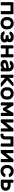

<svg xmlns="http://www.w3.org/2000/svg" viewBox="3618 -4188 580 7857"><g transform="rotate(90 3908.5 -260.0)"><path d="M555 -512C549.7 -517.3 543.3 -520 536 -520H96C88.7 -520 82.3 -517.3 77 -512C71.7 -506.7 69 -500.3 69 -493V-27C69 -19.7 71.7 -13.3 77 -8C82.3 -2.7 88.7 0 96 0H172C179.3 0 185.7 -2.7 191 -8C196.3 -13.3 199 -19.7 199 -27V-400H433V-27C433 -19.7 435.7 -13.3 441 -8C446.3 -2.7 452.7 0 460 0H536C543.3 0 549.7 -2.7 555 -8C560.3 -13.3 563 -19.7 563 -27V-493C563 -500.3 560.3 -506.7 555 -512Z M1183 -259C1183 -277 1182.3 -294 1181 -310C1177.7 -351.3 1165.3 -388.7 1144 -422C1122.7 -455.3 1093.5 -481.7 1056.5 -501C1019.5 -520.3 977.3 -530 930 -530C882.7 -530 840.5 -520.3 803.5 -501C766.5 -481.7 737.3 -455.3 716 -422C694.7 -388.7 682.3 -351.3 679 -310C678.3 -302 678 -285 678 -259C678 -233.7 678.3 -217 679 -209C682.3 -168.3 694.7 -131.3 716 -98C737.3 -64.7 766.5 -38.3 803.5 -19C840.5 0.3 882.7 10 930 10C977.3 10 1019.5 0.3 1056.5 -19C1093.5 -38.3 1122.7 -64.7 1144 -98C1165.3 -131.3 1177.7 -168.3 1181 -209C1182.3 -225 1183 -241.7 1183 -259ZM848.5 -386C870.8 -402 898 -410 930 -410C962 -410 989.2 -402 1011.5 -386C1033.8 -370 1047 -343 1051 -305C1052.3 -291.7 1053 -276.7 1053 -260C1053 -243.3 1052.3 -228.3 1051 -215C1047 -177 1033.8 -150 1011.5 -134C989.2 -118 962 -110 930 -110C898 -110 870.8 -118 848.5 -134C826.2 -150 813 -177 809 -215C808.3 -221.7 808 -236.7 808 -260C808 -283.3 808.3 -298.3 809 -305C813 -343 826.2 -370 848.5 -386Z M1365 -157H1289C1281.7 -157 1275.2 -154.3 1269.5 -149C1263.8 -143.7 1261.3 -137.3 1262 -130C1263.3 -109.3 1272.3 -88.2 1289 -66.5C1305.7 -44.8 1331 -26.7 1365 -12C1399 2.7 1440.7 10 1490 10C1564.7 10 1621.5 -5.5 1660.5 -36.5C1699.5 -67.5 1719 -107 1719 -155C1719 -175.7 1715 -195.3 1707 -214C1699 -232.7 1687.3 -249.3 1672 -264C1696.7 -291.3 1709 -325 1709 -365C1709 -413.7 1690.5 -453.3 1653.5 -484C1616.5 -514.7 1562 -530 1490 -530C1444 -530 1404.7 -522.3 1372 -507C1339.3 -491.7 1314.7 -472.7 1298 -450C1281.3 -427.3 1272.3 -405.7 1271 -385C1270.3 -377.7 1272.8 -371.3 1278.5 -366C1284.2 -360.7 1290.7 -358 1298 -358H1374C1378.7 -358 1382.8 -359.3 1386.5 -362C1390.2 -364.7 1393.8 -368.5 1397.5 -373.5C1401.2 -378.5 1404.3 -382.3 1407 -385C1415.7 -393 1426.3 -399.2 1439 -403.5C1451.7 -407.8 1468.7 -410 1490 -410C1518.7 -410 1540.7 -405.8 1556 -397.5C1571.3 -389.2 1579 -378.7 1579 -366C1579 -336 1549.3 -321 1490 -321H1445C1437.7 -321 1431.3 -318.3 1426 -313C1420.7 -307.7 1418 -301.3 1418 -294V-228C1418 -220.7 1420.7 -214.3 1426 -209C1431.3 -203.7 1437.7 -201 1445 -201H1500C1530 -201 1552.3 -196.5 1567 -187.5C1581.7 -178.5 1589 -167.7 1589 -155C1589 -125 1556 -110 1490 -110C1462.7 -110 1442.7 -111.5 1430 -114.5C1417.3 -117.5 1406.7 -122.7 1398 -130C1395.3 -132 1391.8 -135.7 1387.5 -141C1383.2 -146.3 1379.5 -150.3 1376.5 -153C1373.5 -155.7 1369.7 -157 1365 -157Z M2320 -512C2314.7 -517.3 2308.3 -520 2301 -520H2225C2217.7 -520 2211.3 -517.3 2206 -512C2200.7 -506.7 2198 -500.3 2198 -493V-322H1964V-493C1964 -500.3 1961.3 -506.7 1956 -512C1950.7 -517.3 1944.3 -520 1937 -520H1861C1853.7 -520 1847.3 -517.3 1842 -512C1836.7 -506.7 1834 -500.3 1834 -493V-27C1834 -19 1836.7 -12.5 1842 -7.5C1847.3 -2.5 1853.7 0 1861 0H1937C1944.3 0 1950.7 -2.7 1956 -8C1961.3 -13.3 1964 -19.7 1964 -27V-202H2198V-27C2198 -19.7 2200.7 -13.3 2206 -8C2211.3 -2.7 2217.7 0 2225 0H2301C2308.3 0 2314.7 -2.7 2320 -8C2325.3 -13.3 2328 -19.7 2328 -27V-493C2328 -500.3 2325.3 -506.7 2320 -512Z M2842.5 -476C2802.2 -512 2747.7 -530 2679 -530C2636.3 -530 2599.5 -522.8 2568.5 -508.5C2537.5 -494.2 2513.5 -476.3 2496.5 -455C2479.5 -433.7 2469 -412.7 2465 -392C2464.3 -386 2466.2 -380.8 2470.5 -376.5C2474.8 -372.2 2480.3 -370 2487 -370H2580C2592 -370 2603 -374.7 2613 -384C2622.3 -392.7 2631.8 -399.2 2641.5 -403.5C2651.2 -407.8 2663.7 -410 2679 -410C2707.7 -410 2730.5 -403.8 2747.5 -391.5C2764.5 -379.2 2773 -360.3 2773 -335L2610 -307C2553.3 -297 2509.2 -278.8 2477.5 -252.5C2445.8 -226.2 2430 -190.7 2430 -146C2430 -100 2446.3 -62.5 2479 -33.5C2511.7 -4.5 2556 10 2612 10C2650 10 2682.5 3.7 2709.5 -9C2736.5 -21.7 2757.7 -38.7 2773 -60V-27C2773 -19.7 2775.7 -13.3 2781 -8C2786.3 -2.7 2792.7 0 2800 0H2876C2883.3 0 2889.7 -2.7 2895 -8C2900.3 -13.3 2903 -19.7 2903 -27V-321C2903 -388.3 2882.8 -440 2842.5 -476ZM2773 -232V-222C2773 -202.7 2767.5 -184.5 2756.5 -167.5C2745.5 -150.5 2729.3 -136.7 2708 -126C2686.7 -115.3 2661.3 -110 2632 -110C2611.3 -110 2594.2 -113.5 2580.5 -120.5C2566.8 -127.5 2560 -137.7 2560 -151C2560 -166.3 2566.2 -178.5 2578.5 -187.5C2590.8 -196.5 2610.3 -203.3 2637 -208Z M3166 -27V-184L3358 -17C3371.3 -5.7 3385 0 3399 0H3505C3511.7 0 3517.3 -2.3 3522 -7C3526.7 -11.7 3529 -17.3 3529 -24C3529 -30 3525.7 -36.3 3519 -43L3264 -265L3497 -476C3504.3 -482 3508 -488.7 3508 -496C3508 -502.7 3505.7 -508.3 3501 -513C3496.3 -517.7 3490.7 -520 3484 -520H3389C3381 -520 3374.3 -518.5 3369 -515.5C3363.7 -512.5 3357.3 -508.3 3350 -503L3166 -335V-493C3166 -500.3 3163.3 -506.7 3158 -512C3152.7 -517.3 3146.3 -520 3139 -520H3063C3055.7 -520 3049.3 -517.3 3044 -512C3038.7 -506.7 3036 -500.3 3036 -493V-27C3036 -19.7 3038.7 -13.3 3044 -8C3049.3 -2.7 3055.7 0 3063 0H3139C3146.3 0 3152.7 -2.7 3158 -8C3163.3 -13.3 3166 -19.7 3166 -27Z M4056 -259C4056 -277 4055.3 -294 4054 -310C4050.7 -351.3 4038.3 -388.7 4017 -422C3995.7 -455.3 3966.5 -481.7 3929.5 -501C3892.5 -520.3 3850.3 -530 3803 -530C3755.7 -530 3713.5 -520.3 3676.5 -501C3639.5 -481.7 3610.3 -455.3 3589 -422C3567.7 -388.7 3555.3 -351.3 3552 -310C3551.3 -302 3551 -285 3551 -259C3551 -233.7 3551.3 -217 3552 -209C3555.3 -168.3 3567.7 -131.3 3589 -98C3610.3 -64.7 3639.5 -38.3 3676.5 -19C3713.5 0.3 3755.7 10 3803 10C3850.3 10 3892.5 0.3 3929.5 -19C3966.5 -38.3 3995.7 -64.7 4017 -98C4038.3 -131.3 4050.7 -168.3 4054 -209C4055.3 -225 4056 -241.7 4056 -259ZM3721.5 -386C3743.8 -402 3771 -410 3803 -410C3835 -410 3862.2 -402 3884.5 -386C3906.8 -370 3920 -343 3924 -305C3925.3 -291.7 3926 -276.7 3926 -260C3926 -243.3 3925.3 -228.3 3924 -215C3920 -177 3906.8 -150 3884.5 -134C3862.2 -118 3835 -110 3803 -110C3771 -110 3743.8 -118 3721.5 -134C3699.2 -150 3686 -177 3682 -215C3681.3 -221.7 3681 -236.7 3681 -260C3681 -283.3 3681.3 -298.3 3682 -305C3686 -343 3699.2 -370 3721.5 -386Z M4590 -500 4448 -243 4306 -500C4299.3 -513.3 4286.3 -520 4267 -520H4196C4188.7 -520 4182.3 -517.3 4177 -512C4171.7 -506.7 4169 -500.3 4169 -493V-27C4169 -19.7 4171.7 -13.3 4177 -8C4182.3 -2.7 4188.7 0 4196 0H4272C4279.3 0 4285.7 -2.7 4291 -8C4296.3 -13.3 4299 -19.7 4299 -27V-278L4394 -110C4403.3 -93.3 4415 -85 4429 -85H4467C4481 -85 4492.7 -93.3 4502 -110L4597 -278V-27C4597 -19.7 4599.7 -13.3 4605 -8C4610.3 -2.7 4616.7 0 4624 0H4700C4707.3 0 4713.7 -2.7 4719 -8C4724.3 -13.3 4727 -19.7 4727 -27V-493C4727 -500.3 4724.3 -506.7 4719 -512C4713.7 -517.3 4707.3 -520 4700 -520H4629C4609.7 -520 4596.7 -513.3 4590 -500Z M5242 -8C5247.3 -2.7 5253.7 0 5261 0H5337C5344.3 0 5350.7 -2.7 5356 -8C5361.3 -13.3 5364 -19.7 5364 -27V-493C5364 -500.3 5361.3 -506.7 5356 -512C5350.7 -517.3 5344.3 -520 5337 -520H5261C5251.7 -520 5244 -516.3 5238 -509L4995 -211V-493C4995 -500.3 4992.3 -506.7 4987 -512C4981.7 -517.3 4975.3 -520 4968 -520H4892C4884.7 -520 4878.3 -517.3 4873 -512C4867.7 -506.7 4865 -500.3 4865 -493V-27C4865 -19.7 4867.7 -13.3 4873 -8C4878.3 -2.7 4884.7 0 4892 0H4968C4977.3 0 4985 -3.7 4991 -11L5234 -307V-27C5234 -19.7 5236.7 -13.3 5242 -8Z M5689 -184V-400H5850V-27C5850 -19.7 5852.7 -13.3 5858 -8C5863.3 -2.7 5869.7 0 5877 0H5953C5960.3 0 5966.7 -2.7 5972 -8C5977.3 -13.3 5980 -19.7 5980 -27V-493C5980 -500.3 5977.3 -506.7 5972 -512C5966.7 -517.3 5960.3 -520 5953 -520H5586C5578.7 -520 5572.3 -517.3 5567 -512C5561.7 -506.7 5559 -500.3 5559 -493V-189C5559 -161 5554.7 -140.8 5546 -128.5C5537.3 -116.2 5520.7 -110 5496 -110H5478C5470.7 -110 5464.3 -107.3 5459 -102C5453.7 -96.7 5451 -90.3 5451 -83V-17C5451 -9.7 5453.7 -3.3 5459 2C5464.3 7.3 5470.7 10 5478 10H5501C5563.7 10 5610.7 -7 5642 -41C5673.3 -75 5689 -122.7 5689 -184Z M6495 -8C6500.3 -2.7 6506.7 0 6514 0H6590C6597.3 0 6603.7 -2.7 6609 -8C6614.3 -13.3 6617 -19.7 6617 -27V-493C6617 -500.3 6614.3 -506.7 6609 -512C6603.7 -517.3 6597.3 -520 6590 -520H6514C6504.7 -520 6497 -516.3 6491 -509L6248 -211V-493C6248 -500.3 6245.3 -506.7 6240 -512C6234.7 -517.3 6228.3 -520 6221 -520H6145C6137.7 -520 6131.3 -517.3 6126 -512C6120.7 -506.7 6118 -500.3 6118 -493V-27C6118 -19.7 6120.7 -13.3 6126 -8C6131.3 -2.7 6137.7 0 6145 0H6221C6230.3 0 6238 -3.7 6244 -11L6487 -307V-27C6487 -19.7 6489.7 -13.3 6495 -8Z M6899.5 -138.5C6877.2 -157.5 6864 -186.3 6860 -225C6859.3 -231.7 6859 -243.3 6859 -260C6859 -276.7 6859.3 -288.3 6860 -295C6864 -333.7 6877.2 -362.5 6899.5 -381.5C6921.8 -400.5 6948.3 -410 6979 -410C7009 -410 7031.3 -405.7 7046 -397C7060.7 -388.3 7074.3 -374.7 7087 -356C7092.3 -347.3 7097.5 -340.7 7102.5 -336C7107.5 -331.3 7113.3 -329 7120 -329H7196C7203.3 -329 7209.8 -331.7 7215.5 -337C7221.2 -342.3 7223.7 -348.7 7223 -356C7221.7 -378 7212 -402.7 7194 -430C7176 -457.3 7148.8 -480.8 7112.5 -500.5C7076.2 -520.2 7031.7 -530 6979 -530C6931.7 -530 6889.7 -519.5 6853 -498.5C6816.3 -477.5 6787.5 -449.5 6766.5 -414.5C6745.5 -379.5 6733.3 -341.3 6730 -300C6729.3 -292 6729 -278.3 6729 -259C6729 -240.3 6729.3 -227 6730 -219C6733.3 -177.7 6745.7 -139.5 6767 -104.5C6788.3 -69.5 6817.2 -41.7 6853.5 -21C6889.8 -0.3 6931.7 10 6979 10C7031.7 10 7076.2 0.2 7112.5 -19.5C7148.8 -39.2 7176 -62.7 7194 -90C7212 -117.3 7221.7 -142 7223 -164C7223.7 -171.3 7221.2 -177.7 7215.5 -183C7209.8 -188.3 7203.3 -191 7196 -191H7120C7113.3 -191 7107.5 -188.7 7102.5 -184C7097.5 -179.3 7092.3 -172.7 7087 -164C7074.3 -145.3 7060.7 -131.7 7046 -123C7031.3 -114.3 7009 -110 6979 -110C6948.3 -110 6921.8 -119.5 6899.5 -138.5Z M7359 0H7565C7608.3 0 7646.8 -8.5 7680.5 -25.5C7714.2 -42.5 7740.3 -66.2 7759 -96.5C7777.7 -126.8 7787 -162 7787 -202C7787 -242 7777.7 -277.2 7759 -307.5C7740.3 -337.8 7714.2 -361.5 7680.5 -378.5C7646.8 -395.5 7608.3 -404 7565 -404H7462V-493C7462 -500.3 7459.3 -506.7 7454 -512C7448.7 -517.3 7442.3 -520 7435 -520H7359C7351.7 -520 7345.3 -517.3 7340 -512C7334.7 -506.7 7332 -500.3 7332 -493V-27C7332 -19.7 7334.7 -13.3 7340 -8C7345.3 -2.7 7351.7 0 7359 0ZM7548 -120H7462V-284H7548C7584.7 -284 7612.5 -278.2 7631.5 -266.5C7650.5 -254.8 7660 -233.3 7660 -202C7660 -170.7 7650.5 -149.2 7631.5 -137.5C7612.5 -125.8 7584.7 -120 7548 -120Z"/></g></svg>

Font: Rubik
Style: Regular
Weight: 500
Designer: Hubert & Fischer
Foundry: Hubert & Fischer
Version: Version 1.100